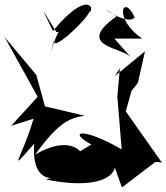

<svg xmlns="http://www.w3.org/2000/svg" viewBox="-60 -765 729 841"><path d="M287 -100C330 -12 307 -211 94 -88C196 -228 243 -248 311 -258L137 -299L99 -437L-40 -603L105 -341L-11 -214L87 -245C35 -68 -34 5 90 -136C73 79 236 -9 141 21C412 77 489 -21 421 -92L474 56L621 -56L649 -53L491 -277L516 -367L544 -402L575 -540L443 -432L465 -466L454 -342L473 -111C296 -212 236 -188 340 -132ZM179 -597C154 -521 314 -673 330 -710C360 -727 322 -812 172 -629C100 -777 140 -698 186 -626C208 -616 201 -664 161 -532ZM441 -596H563C432 -685 480 -798 530 -689C494 -643 325 -778 450 -693C260 -558 488 -558 517 -510Z"/></svg>

Font: Asimov Silicon
Style: Regular
Weight: 400
Designer: Google
Version: Version 2.000980; 2014